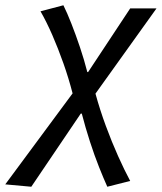

<svg xmlns="http://www.w3.org/2000/svg" viewBox="-107 -520 615 730"><path d="M12 190 -87 181 169 -165Q154 -223 134 -279.5Q114 -336 92 -386.5Q70 -437 47 -477L134 -500Q148 -472 164.5 -430Q181 -388 197 -340.5Q213 -293 225 -246H228L388 -488H488L256 -164Q273 -102 295.5 -41Q318 20 342 73.5Q366 127 388 168L301 190Q287 159 269.5 115Q252 71 235 18.5Q218 -34 204 -88H200Z"/></svg>

Font: Source Sans 3 Medium
Style: Italic
Weight: 500
Italic angle: -11°
Designer: Paul D. Hunt
Foundry: Adobe
Version: Version 3.052;hotconv 1.1.0;makeotfexe 2.6.0